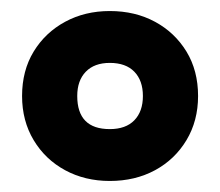

<svg xmlns="http://www.w3.org/2000/svg" viewBox="-20 -810 399 348"><path d="M179 -482Q134 -482 98 -501.5Q62 -521 41 -556Q20 -591 20 -636Q20 -682 41 -716.5Q62 -751 98 -770.5Q134 -790 179 -790Q225 -790 261 -770.5Q297 -751 318 -716.5Q339 -682 339 -636Q339 -591 318 -556Q297 -521 261 -501.5Q225 -482 179 -482ZM179 -576Q208 -576 223.5 -592Q239 -608 239 -636Q239 -664 223.5 -680Q208 -696 179 -696Q151 -696 135.5 -680Q120 -664 120 -636Q120 -576 179 -576Z"/></svg>

Font: Noto Sans Malayalam UI ExtraCondensed Black
Style: Regular
Weight: 900
Width: 2
Designer: Jelle Bosma - Monotype Design Team
Foundry: Monotype Imaging Inc.
Version: Version 2.104; ttfautohint (v1.8.4.7-5d5b)